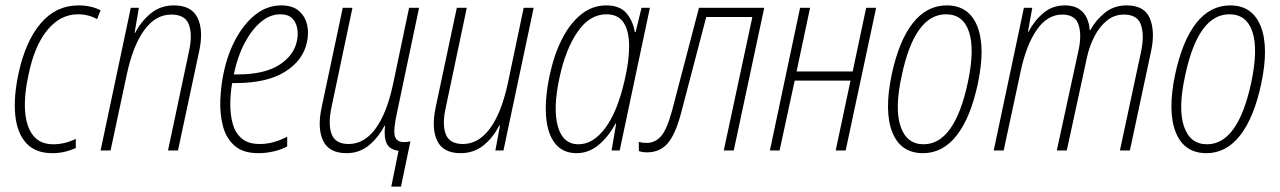

<svg xmlns="http://www.w3.org/2000/svg" viewBox="-20 -558 4745 712"><path d="M174 10Q111 10 77 -27.5Q43 -65 36.5 -132Q30 -199 49 -287Q75 -406 131.5 -472Q188 -538 271 -538Q317 -538 353 -520L340 -487Q308 -505 269 -505Q204 -505 156 -447Q108 -389 86 -282Q69 -205 73 -147Q77 -89 102.5 -56Q128 -23 178 -23Q220 -23 261 -43V-9Q244 -1 221.5 4.5Q199 10 174 10Z M353 0 465 -529H495L479 -436H481Q504 -480 540 -509Q576 -538 625 -538Q690 -538 712.5 -492Q735 -446 719 -370L640 0H603L682 -373Q694 -432 680 -468Q666 -504 615 -504Q557 -504 515 -446.5Q473 -389 450 -281L390 0Z M938 10Q881 10 849.5 -18Q818 -46 806.5 -91Q795 -136 797 -187.5Q799 -239 809 -286Q824 -359 855.5 -416Q887 -473 929.5 -505.5Q972 -538 1023 -538Q1065 -538 1088.5 -517.5Q1112 -497 1119 -465.5Q1126 -434 1118 -401Q1104 -334 1037 -292Q970 -250 854 -250H841Q834 -211 834 -171Q834 -131 843.5 -97.5Q853 -64 877 -44Q901 -24 943 -24Q971 -24 996.5 -31.5Q1022 -39 1045 -51V-15Q1025 -4 996.5 3Q968 10 938 10ZM1019 -505Q982 -505 948 -477Q914 -449 887.5 -399Q861 -349 847 -282H861Q960 -282 1015 -317Q1070 -352 1081 -406Q1086 -428 1082.5 -451Q1079 -474 1064 -489.5Q1049 -505 1019 -505Z M1431 134 1458 1Q1425 -3 1414 -26Q1403 -49 1408 -92H1406Q1383 -48 1348 -19Q1313 10 1265 10Q1200 10 1178 -36.5Q1156 -83 1173 -161L1251 -529H1287L1209 -159Q1196 -96 1210 -60Q1224 -24 1273 -24Q1331 -24 1373 -81.5Q1415 -139 1438 -248L1497 -529H1534L1453 -144Q1438 -77 1444 -54Q1450 -31 1478 -31Q1491 -31 1502 -34L1467 134Z M1688 10Q1623 10 1601 -36.5Q1579 -83 1596 -162L1674 -529H1711L1633 -159Q1619 -97 1633 -60.5Q1647 -24 1697 -24Q1754 -24 1796.5 -81Q1839 -138 1863 -248L1922 -529H1959L1847 0H1817L1834 -92H1831Q1809 -48 1773 -19Q1737 10 1688 10Z M2118 10Q2067 10 2038.5 -26Q2010 -62 2005 -126.5Q2000 -191 2018 -277Q2034 -354 2064 -413Q2094 -472 2135.5 -505Q2177 -538 2228 -538Q2279 -538 2303.5 -508.5Q2328 -479 2334 -439H2337L2359 -529H2390L2278 0H2248L2265 -100H2263Q2234 -48 2198 -19Q2162 10 2118 10ZM2125 -23Q2180 -23 2225 -84Q2270 -145 2296 -259Q2313 -331 2313 -386.5Q2313 -442 2293 -473.5Q2273 -505 2229 -505Q2167 -505 2122.5 -441Q2078 -377 2055 -271Q2030 -157 2048.5 -90Q2067 -23 2125 -23Z M2379 7Q2362 7 2349 2V-32Q2362 -28 2378 -28Q2409 -28 2431 -52.5Q2453 -77 2472 -147L2572 -529H2814L2701 0H2664L2770 -495H2599L2506 -140Q2485 -60 2456 -26.5Q2427 7 2379 7Z M2835 0 2947 -529H2984L2934 -293H3142L3192 -529H3229L3116 0H3079L3134 -259H2927L2871 0Z M3403 10Q3320 10 3289 -67.5Q3258 -145 3287 -283Q3314 -408 3365.5 -473Q3417 -538 3491 -538Q3573 -538 3604 -461Q3635 -384 3606 -247Q3579 -121 3527.5 -55.5Q3476 10 3403 10ZM3405 -23Q3520 -23 3569 -252Q3595 -374 3573.5 -439.5Q3552 -505 3488 -505Q3372 -505 3324 -278Q3297 -156 3319.5 -89.5Q3342 -23 3405 -23Z M3665 0 3777 -529H3808L3792 -440H3794Q3816 -482 3849.5 -510Q3883 -538 3929 -538Q3972 -538 3995 -513.5Q4018 -489 4021 -446H4023Q4043 -483 4077 -510.5Q4111 -538 4158 -538Q4224 -538 4244 -490Q4264 -442 4249 -370L4170 0H4133L4212 -369Q4224 -428 4211 -466Q4198 -504 4148 -504Q4112 -504 4084.5 -481.5Q4057 -459 4038.5 -423Q4020 -387 4011 -346L3936 0H3899L3979 -369Q3992 -426 3980 -465Q3968 -504 3919 -504Q3864 -504 3824.5 -447Q3785 -390 3764 -289L3702 0Z M4454 10Q4371 10 4340 -67.5Q4309 -145 4338 -283Q4365 -408 4416.5 -473Q4468 -538 4542 -538Q4624 -538 4655 -461Q4686 -384 4657 -247Q4630 -121 4578.5 -55.5Q4527 10 4454 10ZM4456 -23Q4571 -23 4620 -252Q4646 -374 4624.5 -439.5Q4603 -505 4539 -505Q4423 -505 4375 -278Q4348 -156 4370.5 -89.5Q4393 -23 4456 -23Z"/></svg>

Font: Noto Sans Condensed ExtraLight
Style: Italic
Weight: 200
Width: 3
Italic angle: -12°
Designer: Monotype Design Team
Foundry: Monotype Imaging Inc.
Version: Version 2.013; ttfautohint (v1.8.4.7-5d5b)